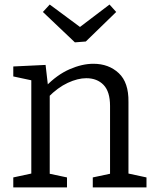

<svg xmlns="http://www.w3.org/2000/svg" viewBox="-20 -814 673 834"><path d="M37.7 0V-43.3L128 -62.7L116 -48.3V-478L128 -462.7L37.7 -482V-525.3L178 -532L189.3 -433.7L178.3 -438.3Q227.7 -489.3 282.2 -513.2Q336.7 -537 385.7 -537Q452.3 -537 495.8 -496.3Q539.3 -455.7 538 -371.3V-48.3L528 -62.3L616.3 -43.3V0H383V-43.3L469.7 -61.7L458 -47V-354Q458 -416 429.8 -445.2Q401.7 -474.3 354.7 -474.3Q318 -474.3 274.5 -454.2Q231 -434 189.3 -391.7L196 -407.7V-47L186 -61.3L271 -43.3V0ZM455.7 -794.3 484.7 -762 352.7 -633.7 305.3 -630 166.3 -762 196 -794.3 354.7 -676.7 301.7 -677.3Z"/></svg>

Font: Bitter Thin
Style: Regular
Weight: 100
Designer: Sol Matas, and Bitter project Authors
Foundry: Sol Matas
Version: Version 2.002